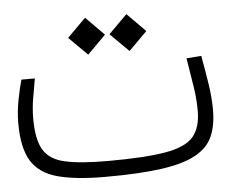

<svg xmlns="http://www.w3.org/2000/svg" viewBox="-41 -516 668 565"><g transform="rotate(-5 293.0 -234.0)"><path d="M248.5 1.5Q161.1 1.5 107.9 -12.9Q54.7 -27.3 30.8 -65.9Q6.8 -104.5 6.8 -177.7Q6.8 -211.9 13.9 -248.3Q21 -284.7 27.3 -305.2H66.9Q62 -277.3 56.9 -247.6Q51.8 -217.8 51.8 -187.5Q51.8 -126.5 69.8 -95.7Q87.9 -64.9 132.8 -54.7Q177.7 -44.4 258.3 -44.4Q370.6 -44.4 430.7 -54.9Q490.7 -65.4 513.4 -92.3Q536.1 -119.1 536.1 -168.5Q536.1 -201.2 530.8 -237.3Q525.4 -273.4 516.6 -325.2L560.5 -328.6Q568.8 -283.7 575 -242.9Q581.1 -202.1 581.1 -167.5Q581.1 -122.1 567.1 -89.8Q553.2 -57.6 517.1 -37.4Q481 -17.1 416 -7.8Q351.1 1.5 248.5 1.5ZM351.6 -361.3 296.9 -415.5 351.6 -470.2 405.8 -415.5ZM229.5 -361.3 174.8 -415.5 229.5 -470.2 283.7 -415.5Z"/></g></svg>

Font: Cascadia Code NF ExtraLight
Style: Regular
Weight: 200
Monospace: yes
Designer: Aaron Bell
Foundry: Saja Typeworks
Version: Version 2404.023; ttfautohint (v1.8.4)